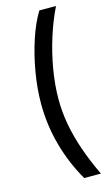

<svg xmlns="http://www.w3.org/2000/svg" viewBox="-137 -813 578 1005"><g transform="rotate(-15 152.0 -311.0)"><path d="M69.8 -289.1Q69.8 -372.6 85 -460.7Q100.1 -548.8 126.5 -628.4Q152.8 -708 187.5 -764.6H277.8Q243.2 -693.8 217.5 -612.3Q191.9 -530.8 178 -447.8Q164.1 -364.7 164.1 -289.1Q164.1 -220.7 176.5 -152.1Q189 -83.5 214.1 -10.3Q239.3 63 277.8 143.6H187.5Q130.4 45.4 100.1 -64.9Q69.8 -175.3 69.8 -289.1Z"/></g></svg>

Font: Inter Cardless Display
Style: Regular
Weight: 400
Designer: Rasmus Andersson
Foundry: rsms
Version: Version 4.001;git-9221beed3